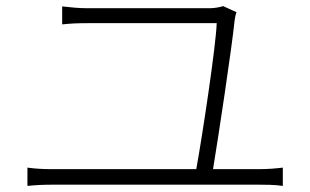

<svg xmlns="http://www.w3.org/2000/svg" viewBox="-20 -679 1016 630"><path d="M70 -69C99 -72 125 -73 151 -73H831C849 -73 882 -73 908 -69V-129C883 -126 858 -124 831 -124H679C696 -226 740 -517 750 -613C751 -621 753 -631 756 -639L712 -659C704 -656 685 -652 668 -652H268C236 -652 212 -655 184 -658V-599C212 -602 234 -603 269 -603H691C689 -531 643 -227 624 -124H151C125 -124 98 -125 70 -129Z"/></svg>

Font: GenEiGothic-pro-Light
Style: Regular
Weight: 300
Designer: Ryoko NISHIZUKA (kana & ideographs); Paul D. Hunt (Latin, Greek & Cyrillic); Wenlong ZHANG (bopomofo); Sandoll Communica
Foundry: Adobe Systems Incorporated; o_tamon
Version: Version 1.000.140830